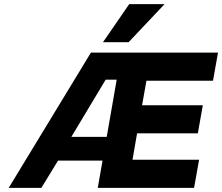

<svg xmlns="http://www.w3.org/2000/svg" viewBox="-20 -903 1068 923"><path d="M771 -883 598 -700H475L601 -883ZM1028 -650 1004 -515H684L663 -397H955L931 -262H639L617 -135H937L913 0H450L473 -131H259L179 0H22L417 -650ZM323 -245H493L541 -520H488Z"/></svg>

Font: Overused Grotesk
Style: Bold Italic
Weight: 700
Italic angle: -10°
Version: Version 0.003